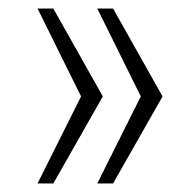

<svg xmlns="http://www.w3.org/2000/svg" viewBox="-20 -530 447 450"><path d="M68 -100 170 -304 68 -510H105L221 -304L105 -100ZM208 -100 310 -304 208 -510H245L361 -304L245 -100Z"/></svg>

Font: Saira Semi Condensed ExtraLight
Style: Regular
Weight: 200
Width: 4
Designer: Hector Gatti with collaboration of the Omnibus-Type team
Foundry: Omnibus-Type
Version: Version 1.001; ttfautohint (v1.8)